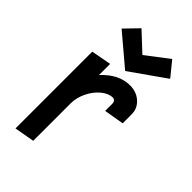

<svg xmlns="http://www.w3.org/2000/svg" viewBox="-223 -795 873 873"><g transform="rotate(45 214.0 -358.5)"><path d="M339.8 -722.2 231 -639.2 142.1 -722.2 79.1 -657.2 227.1 -532.2 397 -651.9ZM387.2 -415Q387.2 -451.2 359.1 -476.6Q331.1 -502 289.1 -502Q217.3 -502 155.8 -435.1V-506.8L59.1 -488.8V4.9L155.8 -12.2V-252Q155.8 -289.1 173.3 -325.4Q190.9 -361.8 218.5 -384.5Q246.1 -407.2 272.9 -407.2Q281.7 -407.2 286.4 -400.9Q291 -394.5 291 -387.2V-339.8L387.2 -356Z"/></g></svg>

Font: Comic Neue Angular
Style: Bold
Weight: 700
Designer: Craig Rozynski
Foundry: Craig Rozynski
Version: Version 2.003